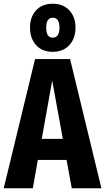

<svg xmlns="http://www.w3.org/2000/svg" viewBox="-29 -1010 564 1030"><path d="M356 0 328 -152H174L147 0H-9L159 -693H347L515 0ZM195 -265H308L251 -578ZM376 -862Q376 -804 343 -768Q310 -732 254 -732Q197 -732 164.5 -768Q132 -804 132 -862Q132 -919 164.5 -954.5Q197 -990 254 -990Q310 -990 343 -954.5Q376 -919 376 -862ZM219 -862Q219 -833 228 -820.5Q237 -808 254 -808Q290 -808 290 -862Q290 -915 254 -915Q219 -915 219 -862Z"/></svg>

Font: Fira Sans Extra Condensed
Style: Bold
Weight: 700
Width: 1
Designer: Carrois Corporate & Edenspiekermann AG
Foundry: Carrois Corporate GbR & Edenspiekermann AG
Version: Version 4.203